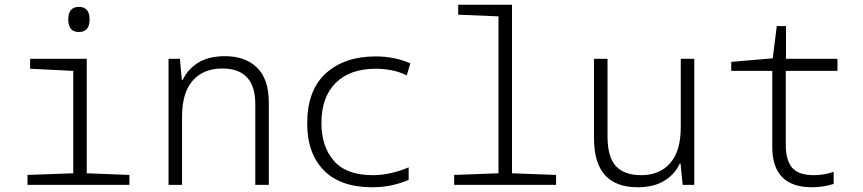

<svg xmlns="http://www.w3.org/2000/svg" viewBox="-20 -780 3640 810"><path d="M358 -698Q358 -751 313 -751Q268 -751 268 -698Q268 -645 313 -645Q358 -645 358 -698ZM526 0V-42L346 -49V-532H107V-490L289 -481V-49L96 -42V0Z M748 0V-287Q748 -389 793 -440Q838 -491 918 -491Q1057 -491 1057 -340V0H1114V-348Q1114 -446 1064.5 -494.5Q1015 -543 929 -543Q860 -543 816 -515.5Q772 -488 751 -443H747L739 -532H691V0Z M1704 -21V-74Q1672 -60 1632 -50.5Q1592 -41 1553 -41Q1441 -41 1388.5 -101.5Q1336 -162 1336 -261Q1336 -370 1396 -430Q1456 -490 1566 -490Q1597 -490 1630 -484Q1663 -478 1696 -462L1711 -513Q1643 -542 1565 -542Q1434 -542 1355 -471Q1276 -400 1276 -259Q1276 -133 1346 -61.5Q1416 10 1551 10Q1597 10 1635.5 1Q1674 -8 1704 -21Z M2326 0V-42L2140 -49V-760H1913V-718L2083 -711V-49L1896 -42V0Z M2848 -90H2851L2860 0H2909V-532H2852V-243Q2852 -143 2807.5 -92Q2763 -41 2685 -41Q2614 -41 2578.5 -79Q2543 -117 2543 -205V-532H2486V-196Q2486 10 2670 10Q2739 10 2783.5 -18Q2828 -46 2848 -90Z M3497 -4V-55Q3455 -41 3414 -41Q3348 -41 3321.5 -73Q3295 -105 3295 -169V-481H3513V-532H3296V-670H3257L3240 -534L3065 -519V-481H3238V-160Q3238 10 3406 10Q3452 10 3497 -4Z"/></svg>

Font: Noto Sans Mono UI Light
Style: Regular
Weight: 300
Designer: Monotype Design team
Foundry: Monotype Imaging Inc.
Version: 1.000